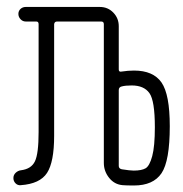

<svg xmlns="http://www.w3.org/2000/svg" viewBox="-20 -540 540 566"><path d="M330.1 -274.4V-50.8Q330.1 -43 338.9 -41Q363.3 -37.1 374 -37.1Q397.5 -37.1 409.2 -43.9Q420.9 -50.8 428.7 -79.6Q436.5 -108.4 436.5 -165Q436.5 -243.2 420.4 -265.6Q404.3 -288.1 368.2 -288.1Q349.6 -288.1 338.9 -285.2Q330.1 -283.2 330.1 -274.4ZM41 5.9Q32.2 6.8 25.9 0.5Q19.5 -5.9 19.5 -15.1Q19.5 -24.4 26.4 -30.8Q33.2 -37.1 42 -38.1Q72.3 -42 83 -64.5Q93.8 -86.9 93.8 -150.4V-468.8Q93.8 -476.6 86.9 -476.6H55.7Q46.9 -476.6 40.5 -483.4Q34.2 -490.2 34.2 -499Q34.2 -507.8 40.5 -513.7Q46.9 -519.5 55.7 -519.5H274.4Q297.9 -519.5 314 -502.9Q330.1 -486.3 330.1 -462.9V-335Q330.1 -327.1 338.9 -329.1Q357.4 -332 375 -332Q431.6 -332 456.1 -296.9Q480.5 -261.7 480.5 -168Q480.5 -65.4 456.1 -29.3Q431.6 6.8 375 6.8Q352.5 6.8 341.8 5.9Q317.4 3.9 301.8 -15.6Q286.1 -35.2 286.1 -59.6V-468.8Q286.1 -476.6 278.3 -476.6H148.4Q140.6 -476.6 139.6 -468.8V-139.6Q139.6 -62.5 118.7 -30.3Q97.7 2 41 5.9Z"/></svg>

Font: Rounded Mgen+ 1m light
Style: Regular
Weight: 200
Designer: [Source Han Sans]
Ryoko NISHIZUKA  (kana & ideographs); Paul D. Hunt (Latin, Greek & Cyrillic); Wenlong ZHANG  (bopomofo
Version: Version 1.059.20150602